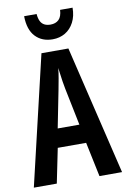

<svg xmlns="http://www.w3.org/2000/svg" viewBox="-100 -987 688 1046"><g transform="rotate(-10 244.0 -464.5)"><path d="M363 0 323 -191H166L127 0H0L168 -714H317L488 0ZM262 -501Q258 -523 254.5 -543.5Q251 -564 249 -583Q247 -602 244 -619Q242 -594 236.5 -564Q231 -534 225 -502L184 -295H304ZM378 -929Q378 -883 360 -848.5Q342 -814 311.5 -796Q281 -778 242 -778Q183 -778 147 -816Q111 -854 110 -929H179Q181 -905 188.5 -889.5Q196 -874 210 -866.5Q224 -859 244 -859Q273 -859 290 -875.5Q307 -892 309 -929Z"/></g></svg>

Font: Noto Sans Display ExtraCondensed SemiBold
Style: Regular
Weight: 600
Width: 2
Designer: Monotype Design Team
Foundry: Monotype Imaging Inc.
Version: Version 2.003